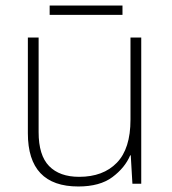

<svg xmlns="http://www.w3.org/2000/svg" viewBox="-20 -759 622 696"><path d="M492 -623V-93H460L454 -196H452Q433 -151 387.5 -117Q342 -83 264 -83Q81 -83 81 -276V-623H120V-280Q120 -196 158 -157Q196 -118 267 -118Q354 -118 403.5 -169Q453 -220 453 -325V-623ZM424 -739V-705H160V-739Z"/></svg>

Font: Noto Sans Kannada UI ExtraLight
Style: Regular
Weight: 200
Designer: Jelle Bosma - Monotype Design Team
Foundry: Monotype Imaging Inc.
Version: Version 2.005; ttfautohint (v1.8.4.7-5d5b)